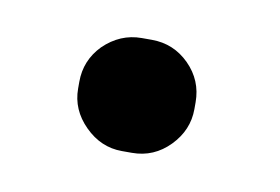

<svg xmlns="http://www.w3.org/2000/svg" viewBox="-33 -466 319 219"><g transform="rotate(10 127.0 -356.5)"><path d="M117.2 -291H128.9Q154.3 -291 172.4 -309.6Q190.4 -328.1 190.4 -352.5V-360.4Q190.4 -385.7 172.4 -403.8Q154.3 -421.9 128.9 -421.9H117.2Q92.3 -421.9 73.2 -403.3Q55.7 -385.3 55.7 -360.4V-352.5Q55.7 -328.1 74.2 -309.6Q92.8 -291 117.2 -291Z"/></g></svg>

Font: YuPearl-Light
Style: Light
Weight: 300
Designer: Max Yao
Foundry: Max-Everyday
Version: Version 1.011; ttfautohint (v1.8.3)